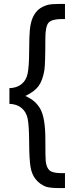

<svg xmlns="http://www.w3.org/2000/svg" viewBox="-20 -748 374 978"><path d="M28 -299Q65 -300 89 -319Q113 -338 120.5 -372Q128 -406 128.5 -487.5Q129 -569 132 -595Q136 -636 148 -661Q160 -686 177.5 -700.5Q195 -715 223 -723Q241 -728 283 -728H311V-651H295Q245 -651 228 -633Q211 -615 211 -551Q211 -423 206 -390Q197 -337 176 -309Q155 -281 109 -259Q163 -236 187 -190Q211 -144 211 -39Q211 56 213 74Q217 107 233 120.5Q249 134 295 134H311V210H283Q235 210 214 203Q183 191 162.5 166Q142 141 135.5 102.5Q129 64 128.5 -24Q128 -112 120.5 -145.5Q113 -179 89 -198.5Q65 -218 28 -219Z"/></svg>

Font: Ekushey Amar Desh
Style: Regular
Weight: 400
Designer: Al Mamun Sumon
Foundry: Al Mamun Sumon
Version: Version 1.0